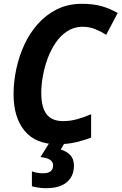

<svg xmlns="http://www.w3.org/2000/svg" viewBox="-20 -745 636 1005"><path d="M280 10Q167 10 109 -60Q51 -130 51 -252Q51 -316 65 -382.5Q79 -449 107 -510Q135 -571 178 -619.5Q221 -668 278.5 -696.5Q336 -725 409 -725Q467 -725 510.5 -713Q554 -701 596 -677L536 -563Q507 -581 477 -593Q447 -605 410 -605Q366 -604 331 -581Q296 -558 270.5 -520Q245 -482 228.5 -436.5Q212 -391 204 -344.5Q196 -298 196 -259Q196 -184 223.5 -147.5Q251 -111 311 -111Q347 -111 383.5 -121Q420 -131 457 -147V-25Q425 -12 379.5 -1Q334 10 280 10ZM221 240Q199 240 180 237Q161 234 147 230V152Q157 156 173 159Q189 162 206 162Q258 162 258 120Q258 103 242.5 92Q227 81 192 77L240 0H320L298 38Q327 46 347 66Q367 86 367 122Q367 177 330 208.5Q293 240 221 240Z"/></svg>

Font: Noto Sans SemiCondensed
Style: Bold Italic
Weight: 700
Width: 4
Italic angle: -12°
Designer: Monotype Design Team
Foundry: Monotype Imaging Inc.
Version: Version 2.013; ttfautohint (v1.8.4.7-5d5b)